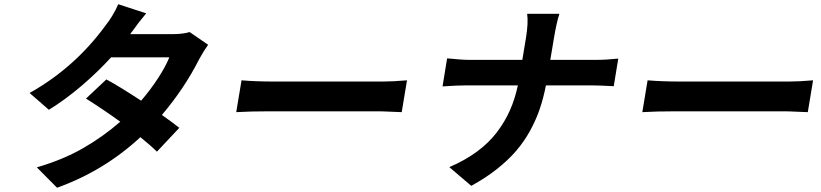

<svg xmlns="http://www.w3.org/2000/svg" viewBox="-20 -821 3864 904"><path d="M872.9 -670.1 959.9 -610.1Q939.3 -581.7 917.6 -541.9Q848.4 -404.8 742.2 -279.8Q793.7 -243.6 824.2 -219.1L718.8 -106.9Q692.5 -133.5 641 -175.1Q469.1 -16 248.6 62.9L153.4 -33Q276.6 -68.9 371.6 -123.6Q466.6 -178.3 546.2 -247.9Q468.8 -304 384.9 -356.9L480.8 -447.1Q538.7 -416.2 644.5 -346.9Q688.2 -397.7 724.1 -452.8Q759.9 -507.8 777.3 -551.1H503.2Q438.9 -480.8 363.1 -416.2Q287.3 -351.6 210.2 -304L119.3 -383.2Q331.3 -501.8 476.9 -701Q491.8 -719.1 509.4 -748.2Q527 -777.3 536.6 -801.1L668.3 -758.2Q636.4 -720.9 593.4 -660.9L592.3 -660.2H788.4Q842 -660.2 872.9 -670.1Z M1092.3 -293 1117.2 -442.8Q1183.9 -437.1 1270.2 -437.1H1783.4Q1829.2 -437.1 1896.3 -442.8L1871.4 -293Q1862.2 -293 1822.4 -294.9Q1782.7 -296.9 1760.3 -296.9H1247.2Q1157 -296.9 1092.3 -293Z M2174.4 -419Q2133.9 -419 2063.6 -414.1L2085.2 -546.2Q2156.2 -539.1 2190 -539.1H2439.3L2456.7 -644.2Q2468 -714.8 2462 -756H2614Q2600.9 -717.3 2588.4 -643.1L2571 -539.1H2786.2Q2833.8 -539.1 2891 -545.1L2869.7 -415.1Q2796.9 -419 2765.3 -419H2550.4Q2538.7 -359 2521.3 -307.9Q2503.9 -256.7 2475.9 -205.6Q2447.8 -154.5 2410.2 -110.6Q2372.5 -66.8 2319.2 -24.7Q2266 17.4 2198.9 54L2095.5 -34.1Q2169.4 -65.7 2225.7 -107.2Q2282 -148.8 2319.8 -198.7Q2357.6 -248.6 2381.2 -302.2Q2404.8 -355.8 2418.3 -419Z M3004.3 -293 3029.1 -442.8Q3095.9 -437.1 3182.2 -437.1H3695.3Q3741.1 -437.1 3808.2 -442.8L3783.4 -293Q3774.1 -293 3734.4 -294.9Q3694.6 -296.9 3672.2 -296.9H3159.1Q3068.9 -296.9 3004.3 -293Z"/></svg>

Font: Karasuma Gothic
Style: Bold Italic
Weight: 700
Italic angle: 9.39998°
Designer: Rasmus Andersson / Ryoko Nishizuka
Foundry: Genbu
Version: Version 1.00